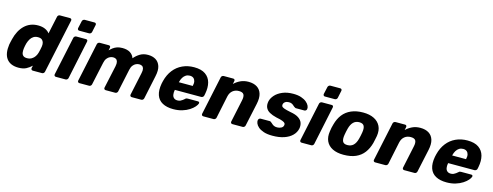

<svg xmlns="http://www.w3.org/2000/svg" viewBox="-23 -1491 5796 2257"><g transform="rotate(15 2875.0 -362.5)"><path d="M197 10Q148 10 111.5 -5.5Q75 -21 52.5 -51.5Q30 -82 23 -125.5Q16 -169 24 -225Q28 -245 31.5 -260.5Q35 -276 40 -296Q53 -349 76 -392Q99 -435 131 -466Q163 -497 204 -513.5Q245 -530 295 -530Q346 -530 382 -513.5Q418 -497 436 -471L482 -685Q484 -696 492.5 -703Q501 -710 511 -710H633Q644 -710 650 -703Q656 -696 654 -685L513 -25Q511 -15 502.5 -7.5Q494 0 483 0H371Q360 0 354 -7.5Q348 -15 350 -25L357 -57Q327 -28 290.5 -9Q254 10 197 10ZM266 -124Q299 -124 323 -138.5Q347 -153 362 -176Q377 -199 384 -226Q389 -246 393 -264Q397 -282 400 -301Q404 -326 399 -347.5Q394 -369 377.5 -382.5Q361 -396 329 -396Q298 -396 275.5 -382Q253 -368 238.5 -344Q224 -320 215 -291Q211 -276 207.5 -260Q204 -244 202 -229Q198 -200 201 -176Q204 -152 219.5 -138Q235 -124 266 -124Z M652 0Q641 0 635 -7.5Q629 -15 631 -25L731 -495Q733 -506 742 -513Q751 -520 762 -520H880Q891 -520 896 -513Q901 -506 899 -495L800 -25Q798 -15 789.5 -7.5Q781 0 770 0ZM777 -595Q766 -595 760.5 -602Q755 -609 756 -620L776 -710Q778 -720 787 -727.5Q796 -735 806 -735H926Q937 -735 942.5 -727.5Q948 -720 946 -710L927 -620Q925 -609 916 -602Q907 -595 897 -595Z M938 0Q927 0 921 -7.5Q915 -15 917 -25L1017 -495Q1019 -506 1028 -513Q1037 -520 1048 -520H1157Q1168 -520 1173.5 -513Q1179 -506 1177 -495L1170 -461Q1187 -479 1207.5 -494.5Q1228 -510 1255.5 -520Q1283 -530 1321 -530Q1380 -530 1416 -507Q1452 -484 1465 -444Q1497 -482 1537.5 -506Q1578 -530 1633 -530Q1688 -530 1727 -506.5Q1766 -483 1782 -434.5Q1798 -386 1781 -309L1721 -25Q1719 -15 1710.5 -7.5Q1702 0 1691 0H1575Q1564 0 1558 -7.5Q1552 -15 1554 -25L1613 -302Q1621 -337 1616 -357.5Q1611 -378 1597 -387Q1583 -396 1561 -396Q1542 -396 1522 -387Q1502 -378 1486 -357.5Q1470 -337 1463 -302L1404 -25Q1402 -15 1393.5 -7.5Q1385 0 1374 0H1258Q1247 0 1241 -7.5Q1235 -15 1237 -25L1297 -302Q1304 -337 1298.5 -357.5Q1293 -378 1279 -387Q1265 -396 1244 -396Q1225 -396 1205 -387Q1185 -378 1169 -357.5Q1153 -337 1146 -303L1086 -25Q1084 -15 1075.5 -7.5Q1067 0 1057 0Z M2080 10Q2002 10 1949.5 -18.5Q1897 -47 1877.5 -104Q1858 -161 1873 -244Q1875 -251 1877 -262Q1879 -273 1881 -279Q1901 -358 1945 -414.5Q1989 -471 2053 -500.5Q2117 -530 2194 -530Q2282 -530 2332 -495Q2382 -460 2398 -400Q2414 -340 2399 -263L2394 -239Q2392 -228 2382.5 -221Q2373 -214 2363 -214H2043Q2043 -213 2042.5 -211Q2042 -209 2041 -207Q2036 -178 2040 -154Q2044 -130 2060 -116Q2076 -102 2103 -102Q2123 -102 2137.5 -108.5Q2152 -115 2163 -123.5Q2174 -132 2181 -138Q2192 -149 2198 -151.5Q2204 -154 2216 -154H2340Q2350 -154 2355 -148Q2360 -142 2357 -132Q2352 -115 2331.5 -91Q2311 -67 2275 -43.5Q2239 -20 2190 -5Q2141 10 2080 10ZM2064 -313H2233L2234 -315Q2242 -348 2236.5 -371.5Q2231 -395 2214.5 -408Q2198 -421 2171 -421Q2144 -421 2123 -408Q2102 -395 2087.5 -371.5Q2073 -348 2065 -315Z M2446 0Q2435 0 2429 -7.5Q2423 -15 2425 -25L2525 -495Q2527 -506 2536 -513Q2545 -520 2556 -520H2671Q2682 -520 2687.5 -513Q2693 -506 2691 -495L2683 -457Q2714 -488 2757.5 -509Q2801 -530 2856 -530Q2919 -530 2960 -504Q3001 -478 3016 -428Q3031 -378 3015 -304L2955 -25Q2953 -15 2944.5 -7.5Q2936 0 2926 0H2800Q2789 0 2783 -7.5Q2777 -15 2779 -25L2837 -298Q2848 -347 2834.5 -371.5Q2821 -396 2775 -396Q2730 -396 2699 -370.5Q2668 -345 2658 -298L2601 -25Q2599 -15 2590 -7.5Q2581 0 2571 0Z M3289 10Q3224 10 3181.5 -4.5Q3139 -19 3115 -40Q3091 -61 3082 -83.5Q3073 -106 3076 -123Q3078 -134 3086.5 -141Q3095 -148 3104 -148H3218Q3221 -148 3223.5 -147Q3226 -146 3228 -143Q3240 -136 3250.5 -125.5Q3261 -115 3276.5 -107Q3292 -99 3317 -99Q3344 -99 3366 -110.5Q3388 -122 3392 -143Q3396 -159 3388.5 -169.5Q3381 -180 3356 -190Q3331 -200 3278 -210Q3228 -222 3193.5 -241.5Q3159 -261 3145 -292.5Q3131 -324 3140 -369Q3149 -409 3182 -446Q3215 -483 3270.5 -506.5Q3326 -530 3400 -530Q3457 -530 3497 -516.5Q3537 -503 3562 -482Q3587 -461 3597 -439Q3607 -417 3604 -399Q3603 -389 3594.5 -381.5Q3586 -374 3577 -374H3473Q3469 -374 3465.5 -375.5Q3462 -377 3460 -379Q3448 -385 3438 -395Q3428 -405 3414 -413Q3400 -421 3376 -421Q3349 -421 3331.5 -409Q3314 -397 3310 -378Q3307 -365 3313 -354Q3319 -343 3343.5 -334Q3368 -325 3422 -314Q3489 -303 3524.5 -278.5Q3560 -254 3570.5 -221.5Q3581 -189 3574 -153Q3564 -105 3527 -68Q3490 -31 3430 -10.5Q3370 10 3289 10Z M3642 0Q3631 0 3625 -7.5Q3619 -15 3621 -25L3721 -495Q3723 -506 3732 -513Q3741 -520 3752 -520H3870Q3881 -520 3886 -513Q3891 -506 3889 -495L3790 -25Q3788 -15 3779.5 -7.5Q3771 0 3760 0ZM3767 -595Q3756 -595 3750.5 -602Q3745 -609 3746 -620L3766 -710Q3768 -720 3777 -727.5Q3786 -735 3796 -735H3916Q3927 -735 3932.5 -727.5Q3938 -720 3936 -710L3917 -620Q3915 -609 3906 -602Q3897 -595 3887 -595Z M4153 10Q4073 10 4019 -17Q3965 -44 3941.5 -94.5Q3918 -145 3929 -215Q3931 -235 3936.5 -260.5Q3942 -286 3948 -305Q3967 -376 4006 -426Q4045 -476 4106.5 -503Q4168 -530 4251 -530Q4330 -530 4384 -503Q4438 -476 4463 -426Q4488 -376 4477 -305Q4473 -286 4468 -260.5Q4463 -235 4458 -215Q4439 -145 4401 -94.5Q4363 -44 4302 -17Q4241 10 4153 10ZM4168 -112Q4213 -112 4241 -139Q4269 -166 4283 -220Q4287 -235 4292.5 -260Q4298 -285 4300 -300Q4309 -353 4295 -380.5Q4281 -408 4236 -408Q4193 -408 4165 -380.5Q4137 -353 4123 -300Q4119 -285 4113.5 -260Q4108 -235 4106 -220Q4097 -166 4110.5 -139Q4124 -112 4168 -112Z M4537 0Q4526 0 4520 -7.5Q4514 -15 4516 -25L4616 -495Q4618 -506 4627 -513Q4636 -520 4647 -520H4762Q4773 -520 4778.5 -513Q4784 -506 4782 -495L4774 -457Q4805 -488 4848.5 -509Q4892 -530 4947 -530Q5010 -530 5051 -504Q5092 -478 5107 -428Q5122 -378 5106 -304L5046 -25Q5044 -15 5035.5 -7.5Q5027 0 5017 0H4891Q4880 0 4874 -7.5Q4868 -15 4870 -25L4928 -298Q4939 -347 4925.5 -371.5Q4912 -396 4866 -396Q4821 -396 4790 -370.5Q4759 -345 4749 -298L4692 -25Q4690 -15 4681 -7.5Q4672 0 4662 0Z M5406 10Q5328 10 5275.5 -18.5Q5223 -47 5203.5 -104Q5184 -161 5199 -244Q5201 -251 5203 -262Q5205 -273 5207 -279Q5227 -358 5271 -414.5Q5315 -471 5379 -500.5Q5443 -530 5520 -530Q5608 -530 5658 -495Q5708 -460 5724 -400Q5740 -340 5725 -263L5720 -239Q5718 -228 5708.5 -221Q5699 -214 5689 -214H5369Q5369 -213 5368.5 -211Q5368 -209 5367 -207Q5362 -178 5366 -154Q5370 -130 5386 -116Q5402 -102 5429 -102Q5449 -102 5463.5 -108.5Q5478 -115 5489 -123.5Q5500 -132 5507 -138Q5518 -149 5524 -151.5Q5530 -154 5542 -154H5666Q5676 -154 5681 -148Q5686 -142 5683 -132Q5678 -115 5657.5 -91Q5637 -67 5601 -43.5Q5565 -20 5516 -5Q5467 10 5406 10ZM5390 -313H5559L5560 -315Q5568 -348 5562.5 -371.5Q5557 -395 5540.5 -408Q5524 -421 5497 -421Q5470 -421 5449 -408Q5428 -395 5413.5 -371.5Q5399 -348 5391 -315Z"/></g></svg>

Font: Rubik
Style: Bold Italic
Weight: 700
Italic angle: -12°
Designer: Hubert and Fischer
Foundry: Hubert and Fischer
Version: Version 2.300;gftools[0.9.30]